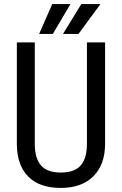

<svg xmlns="http://www.w3.org/2000/svg" viewBox="-20 -921 602 951"><path d="M500.5 -710.9V-205.6Q499.5 -104.5 441.9 -47.4Q384.3 9.8 281.2 9.8Q175.8 9.8 120.1 -46.1Q64.5 -102.1 63.5 -205.6V-710.9H152.3V-209Q152.3 -137.2 182.9 -101.8Q213.4 -66.4 281.2 -66.4Q349.6 -66.4 380.1 -101.8Q410.6 -137.2 410.6 -209V-710.9ZM382.8 -900.9H477.5L368.7 -752.9H292ZM238.8 -900.9H329.1L241.7 -752.9H173.8Z"/></svg>

Font: Roboto Condensed
Style: Regular
Weight: 400
Designer: Google
Version: Version 2.001047; 2015